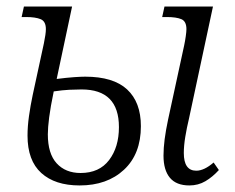

<svg xmlns="http://www.w3.org/2000/svg" viewBox="-20 -556 717 586"><path d="M558 10Q518 10 498.5 -13.5Q479 -37 479 -81Q479 -104 482.5 -131Q486 -158 493 -191L542 -417Q545 -431 547 -445.5Q549 -460 549 -467Q549 -491 533.5 -497.5Q518 -504 489 -504H475L482 -536H630L557 -195Q550 -166 545.5 -138.5Q541 -111 541 -89Q541 -35 579 -35Q603 -35 632 -60L648 -37Q629 -16 607 -3Q585 10 558 10ZM223 10Q148 10 106 -28Q64 -66 64 -142Q64 -170 68.5 -202Q73 -234 80 -267L114 -424Q120 -453 120 -467Q120 -491 104 -497.5Q88 -504 60 -504H46L53 -536H200L153 -315Q184 -319 206 -320.5Q228 -322 240 -322Q326 -322 368 -283Q410 -244 410 -171Q410 -86 358.5 -38Q307 10 223 10ZM226 -28Q283 -28 313 -67.5Q343 -107 343 -168Q343 -283 229 -283Q212 -283 191.5 -282Q171 -281 144 -277Q134 -229 130 -197.5Q126 -166 126 -146Q126 -87 153 -57.5Q180 -28 226 -28Z"/></svg>

Font: Noto Serif SemiCondensed Light
Style: Italic
Weight: 300
Width: 4
Italic angle: -12°
Designer: Monotype Design Team
Foundry: Monotype Imaging Inc.
Version: Version 2.013; ttfautohint (v1.8.4.7-5d5b)